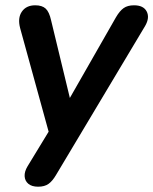

<svg xmlns="http://www.w3.org/2000/svg" viewBox="-20 -517 579 725"><path d="M124 188Q100 188 87 177Q74 166 73 148.5Q72 131 84 111L179 -45L171 7L56 -411Q46 -449 62.5 -473Q79 -497 113 -497Q139 -497 152.5 -484.5Q166 -472 173 -440L253 -109H222L418 -452Q432 -476 447 -486.5Q462 -497 486 -497Q522 -497 534 -473.5Q546 -450 528 -419L192 143Q178 167 163 177.5Q148 188 124 188Z"/></svg>

Font: Nunito Variable Extra Light
Style: Italic
Weight: 200
Italic angle: -9°
Designer: Vernon Adams
Foundry: Vernon Adams
Version: Version 3.602